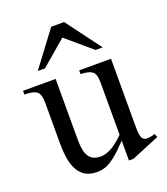

<svg xmlns="http://www.w3.org/2000/svg" viewBox="-129 -767 758 872"><g transform="rotate(-20 250.5 -331.5)"><path d="M501.5 -41.5 365.7 14.6H343.8V-81.1Q306.2 -41.5 280.3 -21Q254.4 -0.5 233.9 7.1Q213.4 14.6 191.9 14.6Q152.8 14.6 129.6 -2.2Q106.4 -19 95 -45.7Q83.5 -72.3 79.8 -102.5Q76.2 -132.8 76.2 -159.7V-359.9Q76.2 -403.8 59.3 -416.5Q42.5 -429.2 0 -429.2V-447.3H157.7V-147.9Q157.7 -122.6 162.8 -99.1Q168 -75.7 183.8 -60.8Q199.7 -45.9 231.9 -45.9Q251.5 -45.9 278.6 -59.1Q305.7 -72.3 343.8 -109.4V-363.8Q343.8 -404.3 326.7 -416.3Q309.6 -428.2 271.5 -429.2V-447.3H425.3V-118.7Q425.3 -78.6 432.4 -64.9Q439.5 -51.3 455.6 -51.3Q462.4 -51.3 473.1 -53Q483.9 -54.7 494.6 -58.6ZM407.7 -508.8H373L250.5 -613.3L128.4 -508.8H93.8L219.7 -676.8H282.2Z"/></g></svg>

Font: BabelStone Roman
Style: Regular
Weight: 400
Designer: Walt Agee, Victor Gaultney, Peter Martin, Debbi Hosken, Becca Hirsbrunner (SIL); Andrew West (BabelStone)
Foundry: BabelStone
Version: Version 16.000